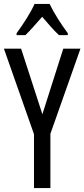

<svg xmlns="http://www.w3.org/2000/svg" viewBox="-20 -963 432 983"><path d="M234 -943H157C138 -900 101 -842 65 -793V-783H110C134 -806 165 -842 196 -877C226 -842 254 -809 282 -783H327V-793C294 -837 255 -898 234 -943ZM197 -378 88 -714H0L154 -276V0H238V-278L392 -714H304Z"/></svg>

Font: Noto Sans Myanmar UI ExtraCondensed
Style: Regular
Weight: 400
Width: 2
Designer: Monotype Design Team
Foundry: Monotype Imaging Inc.
Version: Version 2.103